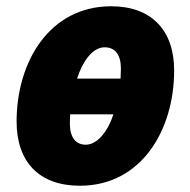

<svg xmlns="http://www.w3.org/2000/svg" viewBox="-20 -583 608 613"><path d="M235 10C431 10 536 -167 536 -358C536 -487 463 -563 335 -563C139 -563 33 -387 33 -195C33 -65 106 10 235 10ZM365 -332H226C242 -382 273 -432 314 -432C347 -432 366 -409 366 -364C366 -354 365 -342 365 -332ZM254 -121C222 -121 203 -144 203 -189C203 -198 204 -209 204 -218H342C326 -167 292 -121 254 -121Z"/></svg>

Font: Noto Sans SemiCondensed Black
Style: Italic
Weight: 900
Width: 4
Italic angle: -12°
Designer: Monotype Design Team
Foundry: Monotype Imaging Inc.
Version: Version 2.013